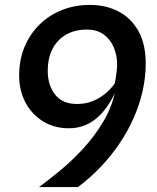

<svg xmlns="http://www.w3.org/2000/svg" viewBox="-20 -762 640 782"><path d="M139 0Q175 -26.5 223.2 -66Q271.5 -105.5 319 -157Q366.5 -208.5 402.8 -270.2Q439 -332 451.5 -403L457 -404Q443.5 -371 425 -341.2Q406.5 -311.5 382.5 -288.5Q358.5 -265.5 328 -252.5Q297.5 -239.5 260.5 -239.5Q201.5 -239.5 155.8 -267.5Q110 -295.5 84 -344Q58 -392.5 58 -454.5Q58 -518 79.8 -570.5Q101.5 -623 140.5 -661.5Q179.5 -700 232 -721Q284.5 -742 346.5 -742Q411.5 -742 462.8 -715.2Q514 -688.5 543.8 -635.5Q573.5 -582.5 573.5 -503Q573.5 -447.5 561 -392Q548.5 -336.5 524.8 -282.5Q501 -228.5 467.2 -178.2Q433.5 -128 390.8 -83Q348 -38 297.5 0ZM293.5 -338.5Q327.5 -338.5 355.8 -349.5Q384 -360.5 406.8 -379Q429.5 -397.5 446 -420Q448 -423 450.5 -437.5Q453 -452 455 -469.8Q457 -487.5 457 -499.5Q457 -535.5 443.8 -568Q430.5 -600.5 403.2 -621Q376 -641.5 333 -641.5Q285.5 -641.5 249.8 -621.2Q214 -601 194.2 -563.5Q174.5 -526 174.5 -473Q174.5 -415.5 204.2 -377Q234 -338.5 293.5 -338.5Z"/></svg>

Font: Spline Sans Mono Medium
Style: Italic
Weight: 500
Italic angle: -4°
Monospace: yes
Designer: Eben Sorkin, Mirko Velimirovic
Foundry: Sorkin Type
Version: Version 1.004